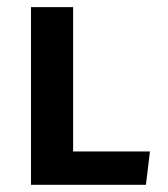

<svg xmlns="http://www.w3.org/2000/svg" viewBox="-20 -512 466 532"><path d="M65.9 -492.2H182.6V-92.3H395.5L384.3 0H65.9Z"/></svg>

Font: Amiri Typewriter
Style: Bold
Weight: 700
Monospace: yes
Designer: Khaled Hosny
Version: Version 1.1